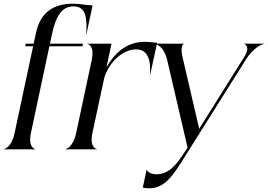

<svg xmlns="http://www.w3.org/2000/svg" viewBox="-43 -809 1452 1040"><path d="M124.5 -88.5 224.5 -558.5H403.5L406.5 -572.5H227.5L238 -621.5C259.5 -725.5 294.5 -774.5 355 -774.5C392 -774.5 409.5 -755 417 -733C429.5 -699.5 424.5 -631 423.5 -622.5H425L458.5 -780C427 -780 391 -789 352 -789C251.5 -789 176 -746 151.5 -629.5L139.5 -572.5H96.5L93.5 -558.5H136.5L36 -88.5C19.5 -10 -18 -1.5 -23 -1.5V0H148.5V-1.5C146 -1.5 108 -10 124.5 -88.5Z M310 0H482V-1.5C479.5 -1.5 441 -10 457.5 -88.5L522 -388.5C549.5 -475.5 624 -541.5 693.5 -541.5C726.5 -541.5 746 -527.5 756.5 -505C770.5 -479.5 772 -441.5 769 -401.5H770L808 -577.5C796.5 -577.5 769.5 -582.5 741 -582.5C636 -582.5 572.5 -513 533.5 -443.5L561 -572.5H430V-571.5C432.5 -571.5 470.5 -562.5 454 -484.5L369.5 -88.5C352.5 -10 315 -1.5 310 -1.5Z M764.5 211C831.5 211 876.5 170 935.5 75.5L1289 -486.5C1331.5 -554.5 1381 -571.5 1389.5 -571.5V-572.5H1280V-571.5C1281 -571.5 1316 -557.5 1281 -502.5L1036 -111.5L946.5 -496C930.5 -563.5 952 -571.5 953 -571.5V-572.5H794.5V-571.5C800 -571.5 844.5 -562 863 -482L973 -9.5L947.5 29.5C888.5 121 843.5 135 803.5 135C778.5 135 756.5 124 752 110.5H751L730.5 207C737 209 747.5 211 764.5 211Z"/></svg>

Font: Beautique Display Italic
Style: Regular
Weight: 400
Italic angle: -12°
Designer: Nhat-Quang Ngo
Version: Version 1.100;Glyphs 3.2.3 (3260)